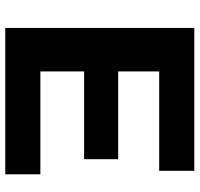

<svg xmlns="http://www.w3.org/2000/svg" viewBox="-34 -706 740 711"><g transform="rotate(90 335.5 -350.0)"><path d="M232 -418H569V-292H232ZM244 -130H625V0H83V-700H612V-570H244Z"/></g></svg>

Font: MOST Montserrat
Style: Bold
Weight: 700
Designer: Julieta Ulanovsky
Foundry: Julieta Ulanovsky
Version: Version 8.000;March 11, 2024;FontCreator 15.0.0.2926 64-bit